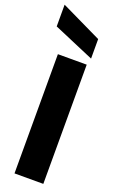

<svg xmlns="http://www.w3.org/2000/svg" viewBox="-184 -1025 658 1070"><g transform="rotate(20 144.5 -489.5)"><path d="M59.1 0V-707H230V0ZM0 -850.1V-979L241.2 -862.8V-747.1Z"/></g></svg>

Font: Biathlonist
Style: Bold
Weight: 700
Designer: Go4gold
Foundry: Go4gold
Version: Version 3.010;FEAKit 1.0